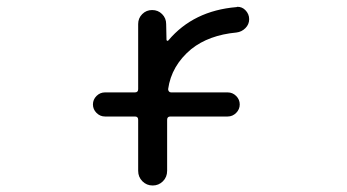

<svg xmlns="http://www.w3.org/2000/svg" viewBox="-20 -577 1040 576"><path d="M394.5 -504.9Q394.5 -522.5 406.7 -534.7Q418.9 -546.9 436.5 -546.9Q454.1 -546.9 466.3 -534.7Q478.5 -522.5 478.5 -504.9L479.5 -458Q479.5 -455.1 481.9 -454.6Q484.4 -454.1 485.4 -456.1Q560.5 -544.9 689.5 -555.7Q691.4 -556.6 692.4 -556.6Q706.1 -556.6 715.8 -546.9Q727.5 -535.2 727.5 -519.5Q727.5 -503.9 716.3 -492.7Q705.1 -481.4 689.5 -479.5Q606.4 -471.7 553.7 -429.7Q494.1 -379.9 484.4 -309.6Q484.4 -305.7 486.8 -302.7Q489.3 -299.8 493.2 -299.8H663.1Q677.7 -299.8 688.5 -289.1Q699.2 -278.3 699.2 -263.7Q699.2 -249 688.5 -238.3Q677.7 -227.5 663.1 -227.5H491.2Q481.4 -227.5 481.4 -217.8V-64.5Q481.4 -45.9 468.8 -33.2Q456.1 -20.5 438 -20.5Q419.9 -20.5 407.2 -33.2Q394.5 -45.9 394.5 -64.5V-217.8Q394.5 -227.5 384.8 -227.5H294.9Q280.3 -227.5 269.5 -238.3Q258.8 -249 258.8 -263.7Q258.8 -278.3 269.5 -289.1Q280.3 -299.8 294.9 -299.8H384.8Q394.5 -299.8 394.5 -309.6Z"/></svg>

Font: Rounded-X Mgen+ 1mn regular
Style: Regular
Weight: 400
Designer: [Source Han Sans]
Ryoko NISHIZUKA  (kana & ideographs); Paul D. Hunt (Latin, Greek & Cyrillic); Wenlong ZHANG  (bopomofo
Version: Version 1.059.20150602